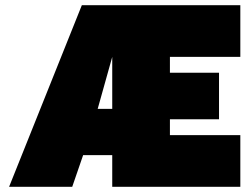

<svg xmlns="http://www.w3.org/2000/svg" viewBox="-20 -719 960 739"><path d="M295 -699H905V-500H634V-439H823V-260H634V-199H905V0H412V-122H300L258 0H15ZM412 -300V-500L356 -300Z"/></svg>

Font: Prompt Black
Style: Regular
Weight: 900
Designer: Katatrad Team
Foundry: CadsonDemak
Version: Version 1.000